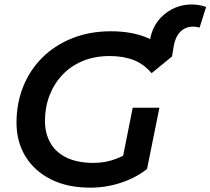

<svg xmlns="http://www.w3.org/2000/svg" viewBox="-20 -854 969 884"><path d="M396 10Q291 10 215 -28Q139 -66 97.5 -133.5Q56 -201 56 -289Q56 -378 86.5 -454.5Q117 -531 174 -588Q231 -645 311.5 -677.5Q392 -710 491 -710Q587 -710 658 -680Q665 -677 671 -674Q680 -721 706 -756Q732 -790 769 -810Q806 -830 847.5 -833Q889 -836 929 -822L899 -727Q871 -735 846 -728.5Q821 -722 804.5 -701.5Q788 -681 781 -648L772 -594L678 -517Q643 -559 595.5 -577.5Q548 -596 485 -596Q417 -596 362 -573.5Q307 -551 268 -510Q229 -469 208 -414.5Q187 -360 187 -297Q187 -240 212 -196Q237 -152 287 -128Q337 -104 411 -104Q466 -104 515 -123Q531 -129 547 -137L591 -358H714L657 -76Q605 -35 536.5 -12.5Q468 10 396 10Z"/></svg>

Font: Montserrat Thin SemiBold
Style: Italic
Weight: 600
Italic angle: -11.3°
Version: Version 9.000